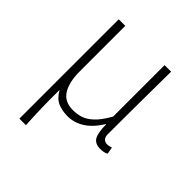

<svg xmlns="http://www.w3.org/2000/svg" viewBox="-198 -663 995 995"><g transform="rotate(45 299.5 -166.0)"><path d="M102 198V-530H150V-196Q150 -118 177.5 -73.5Q205 -29 267 -29Q295 -29 322 -37Q349 -45 378 -71.5Q407 -98 438 -153V-530H486Q485 -452 484.5 -375Q484 -298 483.5 -221.5Q483 -145 483 -69Q483 -49 492.5 -39Q502 -29 516 -29Q524 -29 530.5 -30.5Q537 -32 547 -35L554 3Q546 8 535 10.5Q524 13 509 13Q470 13 455.5 -13Q441 -39 441 -99H439Q404 -42 361 -14.5Q318 13 270 13Q229 13 198 -0.5Q167 -14 144 -55Q144 -10 144 23Q144 56 145 83.5Q146 111 147 138Q148 165 150 198Z"/></g></svg>

Font: Noto Sans HK Thin ExtraLight
Style: Regular
Weight: 250
Version: Version 2.004-H2;hotconv 1.0.118;makeotfexe 2.5.65603